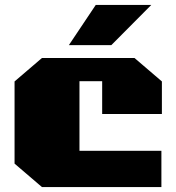

<svg xmlns="http://www.w3.org/2000/svg" viewBox="-20 -758 715 778"><path d="M259 -575 368 -738H593L431 -575ZM150 0 39 -95V-428L150 -523H525L636 -428V-296H394V-429H302V-147H634V0Z"/></svg>

Font: Tomorrow ExtraBold
Style: Regular
Weight: 800
Designer: Tony de Marco, Monica Rizzolli
Foundry: Just in Type
Version: Version 2.002